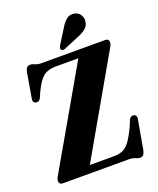

<svg xmlns="http://www.w3.org/2000/svg" viewBox="-165 -1005 919 1118"><g transform="rotate(-20 294.0 -446.5)"><path d="M561 -647.5 216.5 -46.5H365.5Q398.5 -46.5 421.5 -56.8Q444.5 -67 465.2 -95.2Q486 -123.5 511.5 -177.5L526.5 -214.5Q536 -235.5 556.5 -231Q565.5 -229.5 569.8 -220.8Q574 -212 570.5 -200L539 -21Q534.5 -2.5 527.8 5.8Q521 14 507 14Q495 14 480 7Q465 0 441.5 0H33Q10 0 10 -23Q10 -35 22 -54.5L366.5 -653.5H223.5Q177.5 -653.5 149.5 -631.2Q121.5 -609 91.5 -546.5L77.5 -514.5Q67.5 -491.5 46.5 -496Q26.5 -500.5 31 -523.5L57.5 -680Q64.5 -714.5 87.5 -714.5Q101.5 -714.5 116.5 -707.2Q131.5 -700 155.5 -700H549Q572 -700 572 -678Q572 -664.5 561 -647.5ZM348.5 -850.5Q365.5 -880 385.5 -895.2Q405.5 -910.5 431 -906.5Q456.5 -902.5 469.2 -882.2Q482 -862 478.5 -841.5Q475 -814.5 456.2 -799Q437.5 -783.5 408.5 -772L311.5 -731.5Q305.5 -729 298.8 -729.5Q292 -730 288.5 -735Q284.5 -740.5 286 -746.5Q287.5 -752.5 291 -759Z"/></g></svg>

Font: Fraunces 144pt Soft
Style: Bold
Weight: 700
Version: Version 1.000;[0bf87f6ff]